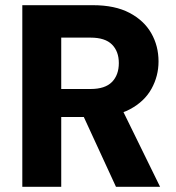

<svg xmlns="http://www.w3.org/2000/svg" viewBox="-20 -720 679 740"><path d="M66 0V-700H338Q423 -700 479 -670.5Q535 -641 563 -592Q591 -543 591 -483Q591 -427 564 -378Q537 -329 481 -299Q425 -269 337 -269H216V0ZM427 0 286 -306H447L597 0ZM216 -377H329Q385 -377 411.5 -404Q438 -431 438 -477Q438 -522 411.5 -548.5Q385 -575 329 -575H216Z"/></svg>

Font: DM Sans 20pt Black
Style: Regular
Weight: 900
Version: Version 4.004;gftools[0.9.30]